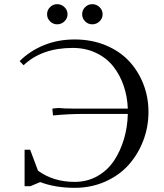

<svg xmlns="http://www.w3.org/2000/svg" viewBox="-20 -902 794 930"><path d="M75.2 -606Q124.5 -655.3 192.6 -683.1Q260.7 -710.9 341.8 -710.9Q422.9 -710.9 490.7 -683.1Q558.6 -655.3 603.8 -607.4Q648.9 -559.6 674.1 -495.6Q699.2 -431.6 699.2 -359.9Q699.2 -286.6 673.6 -220Q647.9 -153.3 602.5 -102.8Q557.1 -52.2 489.3 -22.2Q421.4 7.8 341.8 7.8Q248 7.8 174.8 -20L127 0H99.1V-176.8H126L164.1 -75.2Q238.3 -21 341.8 -21Q402.3 -21 451.7 -48.8Q501 -76.7 532 -123.3Q563 -169.9 580.3 -228Q597.7 -286.1 599.1 -350.1H379.9Q312 -350.1 236.8 -342.8L233.9 -371.1V-376L262.2 -378.9Q292 -376 338.9 -376H599.1Q596.7 -435.1 578.9 -487.1Q561 -539.1 528.6 -580.3Q496.1 -621.6 445.3 -645.8Q394.5 -669.9 332 -669.9Q182.6 -669.9 94.2 -585.9ZM256.8 -881.8Q277.3 -881.8 292.2 -867.4Q307.1 -853 307.1 -833Q307.1 -813 292.2 -798.6Q277.3 -784.2 256.8 -784.2Q236.8 -784.2 222.4 -798.6Q208 -813 208 -833Q208 -853 222.4 -867.4Q236.8 -881.8 256.8 -881.8ZM426.8 -881.8Q447.3 -881.8 462.2 -867.4Q477.1 -853 477.1 -833Q477.1 -813 462.2 -798.6Q447.3 -784.2 426.8 -784.2Q406.7 -784.2 392.3 -798.6Q377.9 -813 377.9 -833Q377.9 -853 392.3 -867.4Q406.7 -881.8 426.8 -881.8Z"/></svg>

Font: Dihjauti S
Style: Bold
Weight: 700
Designer: T. Christopher White
Version: Version 3.0.0